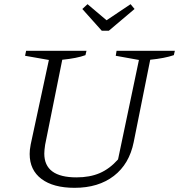

<svg xmlns="http://www.w3.org/2000/svg" viewBox="-20 -890 857 919"><path d="M337 9Q235 9 178.5 -33.5Q122 -76 122 -153Q122 -162 123 -173Q124 -184 127 -199L214 -603L100 -623L105 -647H394L389 -626Q348 -611 278 -604L196 -197Q194 -183 193 -173Q192 -163 192 -155Q192 -41 346 -41Q410 -41 457.5 -61.5Q505 -82 545 -127L645 -603L534 -623L538 -647H817L812 -626Q768 -611 699 -604L620 -210Q599 -105 525 -48Q451 9 337 9ZM467 -743 374 -847 399 -870 490 -793 605 -870 624 -847 501 -743Z"/></svg>

Font: Piazzolla Light
Style: Italic
Weight: 300
Italic angle: -11.3°
Designer: Juan Pablo del Peral
Foundry: Huerta Tipografica
Version: Version 1.330